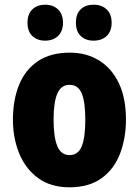

<svg xmlns="http://www.w3.org/2000/svg" viewBox="-20 -787 592 817"><path d="M516 -278Q516 -201 491.5 -135Q467 -69 413.5 -29.5Q360 10 275 10Q196 10 142.5 -29Q89 -68 62 -133.5Q35 -199 35 -278Q35 -361 61 -425.5Q87 -490 141 -526.5Q195 -563 277 -563Q348 -563 402 -529.5Q456 -496 486 -432.5Q516 -369 516 -278ZM208 -277Q208 -203 224 -165Q240 -127 276 -127Q313 -127 328 -165Q343 -203 343 -278Q343 -352 328 -389Q313 -426 276 -426Q240 -426 224 -389Q208 -352 208 -277ZM97 -690Q97 -728 118 -747.5Q139 -767 172 -767Q206 -767 227 -747Q248 -727 248 -690Q248 -654 227 -634Q206 -614 172 -614Q139 -614 118 -633.5Q97 -653 97 -690ZM303 -690Q303 -728 323.5 -747.5Q344 -767 378 -767Q413 -767 434 -747Q455 -727 455 -690Q455 -654 434 -634Q413 -614 378 -614Q344 -614 323.5 -634Q303 -654 303 -690Z"/></svg>

Font: Noto Sans Tamil Condensed Black
Style: Regular
Weight: 900
Width: 3
Designer: Jelle Bosma - Monotype Design Team
Foundry: Monotype Imaging Inc.
Version: Version 2.004; ttfautohint (v1.8.4.7-5d5b)